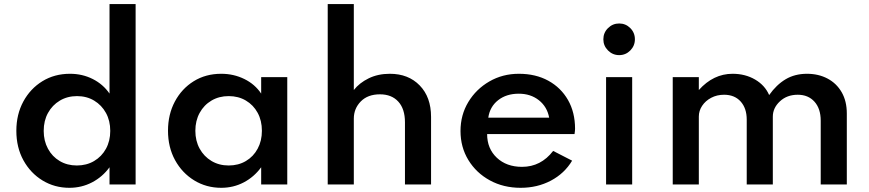

<svg xmlns="http://www.w3.org/2000/svg" viewBox="-20 -880 4148 916"><path d="M311 16Q369.5 16 419.2 -10Q469 -36 502.5 -82V0H627V-860.5H502.5V-433.5Q472 -478 422.5 -503Q373 -528 314 -528Q240 -528 182.2 -492.5Q124.5 -457 91.2 -395.5Q58 -334 58 -256Q58 -176.5 91.8 -115.2Q125.5 -54 183 -19Q240.5 16 311 16ZM346.5 -90.5Q300.5 -90.5 264.8 -111.8Q229 -133 208.8 -170.5Q188.5 -208 188.5 -255.5Q188.5 -304 209 -341.2Q229.5 -378.5 265.5 -400Q301.5 -421.5 347.5 -421.5Q393.5 -421.5 429.2 -400Q465 -378.5 485.5 -341.2Q506 -304 506 -255.5Q506 -207.5 485.5 -170.2Q465 -133 429 -111.8Q393 -90.5 346.5 -90.5Z M1035.5 16Q1093.5 16 1142.8 -9.8Q1192 -35.5 1226 -82V0H1350.5V-512H1226V-433.5Q1196.5 -478 1145.8 -503Q1095 -528 1035.5 -528Q961.5 -528 904.2 -492.5Q847 -457 814.2 -395.5Q781.5 -334 781.5 -256.5Q781.5 -177.5 815.2 -116Q849 -54.5 906.8 -19.2Q964.5 16 1035.5 16ZM1071 -90.5Q1025 -90.5 989 -112Q953 -133.5 932.5 -170.8Q912 -208 912 -256Q912 -304 932.5 -341.5Q953 -379 989 -400.2Q1025 -421.5 1071 -421.5Q1117.5 -421.5 1153.2 -400.2Q1189 -379 1209.2 -341.8Q1229.5 -304.5 1229.5 -256Q1229.5 -208 1209.2 -170.5Q1189 -133 1153.2 -111.8Q1117.5 -90.5 1071 -90.5Z M1543.5 0H1668V-314Q1668 -362 1701.2 -396Q1734.5 -430 1792.5 -430Q1848.5 -430 1880.2 -395.2Q1912 -360.5 1912 -296.5V0H2036.5V-322.5Q2036.5 -416.5 1982.5 -472.2Q1928.5 -528 1840 -528Q1783 -528 1738.8 -506.2Q1694.5 -484.5 1668 -450.5V-860.5H1543.5Z M2464 16Q2543.5 16 2608.2 -18.2Q2673 -52.5 2709.5 -113.5L2619 -160Q2560.5 -84 2470.5 -84Q2396.5 -84 2350.2 -127.5Q2304 -171 2304 -240.5H2721Q2723.5 -257 2723.5 -265.5Q2723.5 -344 2689.8 -403Q2656 -462 2595.8 -495Q2535.5 -528 2455.5 -528Q2378 -528 2314.8 -491.5Q2251.5 -455 2214.2 -393.2Q2177 -331.5 2177 -255Q2177 -178 2214.5 -116.5Q2252 -55 2317 -19.5Q2382 16 2464 16ZM2309.5 -318.5Q2317 -371 2356.5 -402Q2396 -433 2455 -433Q2511.5 -433 2551 -401.8Q2590.5 -370.5 2600 -318.5Z M2934 -617Q2965 -617 2987 -639.2Q3009 -661.5 3009 -692.5Q3009 -724 2987 -746Q2965 -768 2934 -768Q2903 -768 2880.8 -746Q2858.5 -724 2858.5 -692.5Q2858.5 -661.5 2880.8 -639.2Q2903 -617 2934 -617ZM2871.5 0H2996V-512H2871.5Z M3189.5 0H3314V-324Q3314 -351.5 3329.8 -375.2Q3345.5 -399 3373 -413.5Q3400.5 -428 3434.5 -428Q3484.5 -428 3513.5 -395.8Q3542.5 -363.5 3542.5 -309.5V0H3667V-323.5Q3667 -365 3700.8 -396.5Q3734.5 -428 3786 -428Q3836 -428 3865.8 -394.8Q3895.5 -361.5 3895.5 -304.5V0H4020V-338.5Q4020 -397.5 3995.5 -440Q3971 -482.5 3928 -505.2Q3885 -528 3830 -528Q3772 -528 3728 -501.8Q3684 -475.5 3649.5 -426.5Q3629.5 -473 3582.5 -500.5Q3535.5 -528 3475 -528Q3383.5 -528 3314 -450.5V-512H3189.5Z"/></svg>

Font: Spartan SemiBold
Style: Regular
Weight: 600
Designer: Matt Bailey, Mirko Velimirovic
Foundry: Matt Bailey
Version: Version 1.003; ttfautohint (v1.8.3)